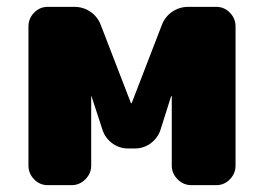

<svg xmlns="http://www.w3.org/2000/svg" viewBox="-20 -540 770 560"><path d="M611 -520Q634 -520 650.5 -503Q667 -486 667 -463V-57Q667 -34 650.5 -17Q634 0 611 0H538Q515 0 498 -17Q481 -34 481 -57V-259L480 -260L479 -259L448 -161Q440 -137 419.5 -122Q399 -107 374 -107H353Q328 -107 307.5 -122Q287 -137 279 -161L247 -259L246 -260V-259V-57Q246 -34 229 -17Q212 0 189 0H119Q96 0 79.5 -17Q63 -34 63 -57V-463Q63 -486 79.5 -503Q96 -520 119 -520H197Q223 -520 244 -505.5Q265 -491 274 -467L362 -239H363H364L452 -467Q461 -491 482 -505.5Q503 -520 529 -520Z"/></svg>

Font: Rounded Mplus 1c Black
Style: Regular
Weight: 900
Version: Version 1.059.20150529